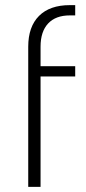

<svg xmlns="http://www.w3.org/2000/svg" viewBox="-20 -728 336 748"><path d="M138 -546V-470H273V-430H138V0H90V-546Q90 -624 132 -666Q174 -708 252 -708H273V-668H252Q197 -668 167.5 -636.5Q138 -605 138 -546Z"/></svg>

Font: KoHo Light
Style: Regular
Weight: 300
Version: Version 1.000; ttfautohint (v1.6)